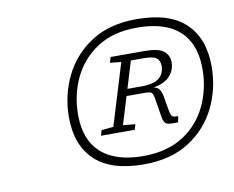

<svg xmlns="http://www.w3.org/2000/svg" viewBox="-56 -778 693 568"><g transform="rotate(-10 290.5 -494.5)"><path d="M458 -404 454.5 -386Q437.5 -385.5 428.2 -386.5Q419 -387.5 414.8 -393.5Q410.5 -399.5 408.5 -412.5L400 -465Q397.5 -481.5 392.8 -485.2Q388 -489 372 -489H304L310.5 -509.5H367Q403.5 -509.5 419.5 -522.8Q435.5 -536 435.5 -559Q435.5 -575.5 425.2 -583Q415 -590.5 388 -590.5H334.5L340.5 -611H393.5Q435 -611 450.8 -598.2Q466.5 -585.5 466.5 -564Q466.5 -540 449.2 -522Q432 -504 394 -499L389.5 -501.5Q410 -500.5 417 -491.8Q424 -483 426.5 -465.5L433.5 -425Q436 -411 440 -407.5Q444 -404 458 -404ZM355 -611 292.5 -406 329 -402.5 324.5 -386.5H223L227.5 -402.5L263.5 -406L320 -591L286.5 -594.5L291.5 -611ZM337.5 -305.5Q409 -306 457 -337Q505 -368 529 -419.2Q553 -470.5 553 -529Q553 -580 533.8 -614.2Q514.5 -648.5 476.5 -665.8Q438.5 -683 382.5 -683Q311.5 -683 263.5 -651.8Q215.5 -620.5 191.2 -569.5Q167 -518.5 167 -459.5Q167 -408.5 186.2 -374.5Q205.5 -340.5 243.5 -323Q281.5 -305.5 337.5 -305.5ZM386 -708Q484.5 -708 532.8 -662Q581 -616 581 -532Q581 -466.5 553.2 -409.2Q525.5 -352 470.5 -316.5Q415.5 -281 334 -281Q236 -281 187.5 -326.8Q139 -372.5 139 -456.5Q139 -522 167 -579.5Q195 -637 249.8 -672.5Q304.5 -708 386 -708Z"/></g></svg>

Font: Newsreader 9pt ExtraLight
Style: Italic
Weight: 250
Italic angle: -17°
Designer: Hugues Gentile
Foundry: Production Type
Version: Version 1.003